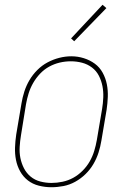

<svg xmlns="http://www.w3.org/2000/svg" viewBox="-20 -777 540 805"><path d="M195 8Q169 8 143 1.5Q117 -5 97 -20.5Q77 -36 64.5 -58.5Q52 -81 47 -106.5Q42 -132 43 -159Q44 -186 48 -213L70 -343Q74 -368 82 -393Q90 -418 103.5 -441Q117 -464 136.5 -483.5Q156 -503 179.5 -515.5Q203 -528 228.5 -534.5Q254 -541 279 -541Q306 -541 331.5 -533Q357 -525 377.5 -510Q398 -495 410.5 -472Q423 -449 428 -423.5Q433 -398 432 -371Q431 -344 427 -317L405 -187Q401 -162 393 -137Q385 -112 371.5 -89Q358 -66 338.5 -47Q319 -28 295.5 -15Q272 -2 246.5 3Q221 8 195 8ZM196 -10Q219 -10 242.5 -15Q266 -20 287 -31.5Q308 -43 326 -61Q344 -79 356 -100Q368 -121 375 -144Q382 -167 386 -190L408 -320Q412 -344 413 -368.5Q414 -393 409.5 -416Q405 -439 394.5 -459.5Q384 -480 365.5 -494Q347 -508 324 -514Q301 -520 277 -520Q253 -520 230 -514.5Q207 -509 186 -497.5Q165 -486 148 -468Q131 -450 119 -429Q107 -408 100 -385.5Q93 -363 89 -340L68 -210Q64 -186 62.5 -161.5Q61 -137 65.5 -114.5Q70 -92 80.5 -71.5Q91 -51 108.5 -36.5Q126 -22 149 -16Q172 -10 196 -10ZM291 -604 278 -616 410 -757 426 -743Z"/></svg>

Font: Iosevka Slab Thin Oblique
Style: Regular
Weight: 100
Italic angle: -9°
Monospace: yes
Designer: Belleve Invis
Foundry: Belleve Invis
Version: Version 11.1.0; ttfautohint (v1.8.3)